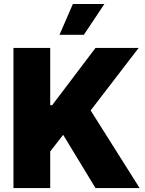

<svg xmlns="http://www.w3.org/2000/svg" viewBox="-20 -949 730 969"><path d="M47.9 -707H233.4V-418H243.2L461.9 -707H679.7L437.5 -391.6L684.6 0H461.9L298.8 -268.6L233.4 -184.6V0H47.9ZM347.7 -928.7H506.8L403.3 -773.4H280.3Z"/></svg>

Font: Pretendard JP Black
Style: Regular
Weight: 900
Designer: Base glyphs from Inter by Rasmus Andersson; Hangeul glyphs from Noto Sans CJK(Source Han Sans) by Jang Soo-young and Kan
Foundry: Kil Hyung-jin
Version: Version 1.309